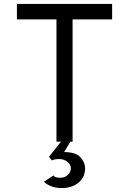

<svg xmlns="http://www.w3.org/2000/svg" viewBox="-20 -720 656 976"><path d="M267 0V-621.5H66V-700H550V-621.5H349V0ZM295 236Q264 236 241 227Q218 218 203 204L251 172Q257 179.5 265.5 181.5Q274 183.5 288 183.5Q309 183.5 324.5 169.5Q340 155.5 340 135Q340 116 322.2 102.2Q304.5 88.5 281 88.5Q257 88.5 244 95.5L229 77L298 -10H344L306 53Q364.5 53 388.5 79Q412.5 105 412.5 136Q412.5 180 379.5 208Q346.5 236 295 236Z"/></svg>

Font: Overpass Mono Light
Style: Regular
Weight: 400
Monospace: yes
Version: Version 4.000